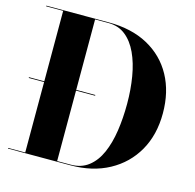

<svg xmlns="http://www.w3.org/2000/svg" viewBox="-108 -861 987 973"><g transform="rotate(15 385.0 -375.0)"><path d="M344.5 0H17V-3.5H106.5V-746.5H17V-750H344.5Q465 -750 551 -703Q637 -656 683 -571.8Q729 -487.5 729 -375Q729 -262.5 681 -178.2Q633 -94 546.5 -47Q460 0 344.5 0ZM344.5 -746.5H274V-3.5H344.5Q400 -3.5 438 -33Q476 -62.5 498.8 -114.2Q521.5 -166 531.5 -233Q541.5 -300 541.5 -375Q541.5 -450 530.2 -517Q519 -584 495 -635.8Q471 -687.5 433.8 -717Q396.5 -746.5 344.5 -746.5ZM26 -377H374.1V-373H26Z"/></g></svg>

Font: Bodoni* 48
Style: Bold
Weight: 700
Version: Version 2.2